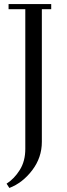

<svg xmlns="http://www.w3.org/2000/svg" viewBox="-20 -722 327 941"><path d="M12.2 178.2Q49.8 154.3 76.9 111.1Q104 67.9 104 7.8V-676.8H22V-702.1H231V-676.8H185.1V-26.9Q185.1 50.3 137.9 112.3Q90.8 174.3 25.9 199.2Z"/></svg>

Font: Dehuti Alt
Style: Book
Weight: 400
Version: Version 1.2